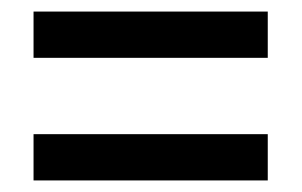

<svg xmlns="http://www.w3.org/2000/svg" viewBox="-20 -518 522 332"><path d="M38 -418V-498H443V-418ZM38 -206V-286H443V-206Z"/></svg>

Font: Noto Sans Georgian Condensed Medium
Style: Regular
Weight: 500
Width: 3
Designer: Monotype Design Team, Akaki Razmadze
Foundry: Google LLC
Version: Version 2.005; ttfautohint (v1.8.4.7-5d5b)